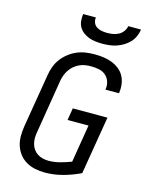

<svg xmlns="http://www.w3.org/2000/svg" viewBox="-139 -1041 878 1134"><g transform="rotate(15 300.0 -473.5)"><path d="M248 8Q218 8 188.5 2Q159 -4 134 -18.5Q109 -33 91.5 -55.5Q74 -78 65 -105.5Q56 -133 56 -163.5Q56 -194 61 -225L115 -550Q119 -577 128.5 -603.5Q138 -630 155 -653Q172 -676 195.5 -694.5Q219 -713 245 -724Q271 -735 298.5 -739Q326 -743 352 -743Q380 -743 406.5 -739.5Q433 -736 457 -727Q481 -718 501.5 -702.5Q522 -687 534.5 -665Q547 -643 551 -616.5Q555 -590 551 -563Q551 -561 550.5 -560Q550 -559 550 -558H467Q467 -559 467.5 -559.5Q468 -560 468 -561Q472 -585 464.5 -607.5Q457 -630 440 -644.5Q423 -659 400 -664Q377 -669 352 -669Q334 -669 316 -666.5Q298 -664 280.5 -656Q263 -648 248 -635.5Q233 -623 222.5 -607Q212 -591 205.5 -573.5Q199 -556 196 -538L143 -213Q139 -194 139 -175Q139 -156 143.5 -139Q148 -122 158 -107.5Q168 -93 182.5 -83.5Q197 -74 214.5 -69.5Q232 -65 251 -65Q285 -65 319.5 -74Q354 -83 388 -96L426 -327H298L310 -401H522L463 -46Q411 -21 356.5 -6.5Q302 8 248 8ZM379 -815Q358 -815 337 -817.5Q316 -820 297 -827Q278 -834 262 -846Q246 -858 236 -875Q226 -892 224 -913Q222 -934 225 -955H303Q300 -938 306.5 -922.5Q313 -907 326.5 -898.5Q340 -890 356.5 -887Q373 -884 390 -884Q408 -884 425.5 -887Q443 -890 459.5 -898.5Q476 -907 487 -922.5Q498 -938 501 -955H579Q576 -934 567 -913Q558 -892 542 -875Q526 -858 506 -846Q486 -834 465 -827Q444 -820 422 -817.5Q400 -815 379 -815Z"/></g></svg>

Font: Iosevka SS04 Extended Oblique
Style: Regular
Weight: 400
Width: 7
Italic angle: -9°
Monospace: yes
Designer: Belleve Invis
Foundry: Belleve Invis
Version: Version 19.0.0; ttfautohint (v1.8.4)